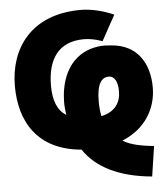

<svg xmlns="http://www.w3.org/2000/svg" viewBox="-61 -789 918 1056"><g transform="rotate(-5 397.5 -260.5)"><path d="M523 -527C540 -528 557 -526 573 -525C717 -515 782 -409 782 -275C782 -158 718 -49 590 2C633 30 702 41 761 47L736 213C555 197 429 133 362 32C118 11 27 -154 27 -348C27 -553 147 -734 424 -734C480 -734 548 -718 606 -692L529 -552C495 -565 458 -572 428 -572C283 -572 225 -474 225 -332C225 -256 245 -195 295 -166C292 -186 290 -204 289 -225C289 -257 291 -287 297 -316C320 -434 395 -519 523 -527ZM595 -270C595 -321 579 -355 545 -355C508 -355 479 -323 479 -225C479 -190 482 -165 487 -142C563 -158 595 -208 595 -270Z"/></g></svg>

Font: Repo Black
Style: Regular
Weight: 900
Designer: Stefan Peev
Foundry: Context Ltd
Version: Version 1.502